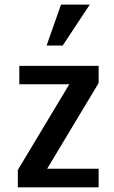

<svg xmlns="http://www.w3.org/2000/svg" viewBox="-20 -805 491 825"><path d="M56.6 -74.7 287.1 -458.5 297.4 -442.9H63V-522H403.8V-448.2L173.3 -64.5L163.1 -80.1H403.8V0H56.6ZM180.2 -609.4 242.2 -785.2H365.7L249.5 -609.4Z"/></svg>

Font: Monda SemiBold
Style: Regular
Weight: 600
Designer: Vernon Adams
Foundry: Vernon Adams
Version: Version 2.200